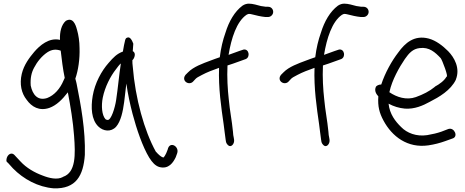

<svg xmlns="http://www.w3.org/2000/svg" viewBox="-20 -766 2543 1050"><path d="M23 124 51 155C109 214 188 257 274 264C396 268 436 194 444 81C448 -54 422 -193 399 -308L396 -321C395 -326 393 -330 392 -336C408 -381 417 -444 415 -503C415 -539 409 -576 402 -600C398 -614 387 -666 352 -657C348 -656 344 -654 340 -652C316 -631 306 -592 308 -548C248 -562 197 -517 167 -482C141 -451 111 -412 99 -362C86 -306 97 -256 126 -220C153 -182 195 -157 250 -176C289 -190 321 -222 351 -261C365 -189 380 -97 385 -24C393 81 395 177 325 201H324V202C293 219 248 208 213 194C169 178 124 152 92 117L63 86C58 80 52 74 43 74C29 74 15 90 15 112C15 117 18 121 23 124ZM148 -298C145 -338 152 -369 166 -395C183 -428 209 -460 239 -480C264 -496 286 -498 312 -489C317 -446 324 -386 334 -340L328 -327C309 -281 277 -245 238 -230C186 -213 158 -249 148 -298Z M542 -232C554 -291 584 -349 614 -387C624 -400 631 -411 641 -419C631 -356 625 -283 615 -218C609 -178 588 -107 568 -110C565 -110 562 -111 557 -114C537 -136 533 -187 542 -232ZM706 -486C707 -502 708 -515 709 -527C703 -543 692 -568 675 -560C669 -558 667 -554 665 -549C662 -537 655 -506 652 -484C619 -472 600 -452 574 -422C535 -378 499 -312 487 -242C476 -177 480 -112 517 -75C544 -48 587 -42 615 -73C641 -103 652 -156 659 -208C663 -241 667 -274 671 -309C679 -252 691 -197 705 -143C727 -60 760 37 796 96C813 123 829 140 850 147C903 162 928 121 941 94L949 72C962 34 907 3 897 52L889 72C884 83 879 91 873 96H872V94H868L867 93C861 91 848 81 832 63C769 -51 720 -227 706 -402C704 -415 704 -425 704 -437C714 -444 727 -477 706 -486Z M1224 -408C1269 -422 1291 -432 1324 -443C1350 -454 1342 -500 1312 -495L1288 -487C1274 -482 1256 -475 1230 -466C1245 -557 1274 -648 1328 -685C1334 -688 1338 -690 1341 -690C1347 -690 1352 -689 1360 -687C1379 -682 1408 -675 1431 -673H1446C1461 -673 1474 -686 1474 -701C1474 -716 1463 -729 1446 -729H1434L1407 -733C1387 -738 1363 -746 1341 -746C1330 -746 1318 -743 1306 -735C1263 -703 1232 -649 1213 -587C1199 -548 1188 -503 1182 -453C1165 -447 1147 -441 1132 -435C1089 -419 1038 -401 1008 -370L994 -356C990 -351 987 -344 987 -337C987 -322 1001 -311 1015 -311C1023 -311 1030 -314 1035 -319L1049 -334C1054 -340 1066 -347 1084 -356C1112 -371 1144 -383 1178 -395C1174 -284 1190 -177 1203 -87C1207 -61 1210 -26 1214 -2L1216 10C1218 18 1223 24 1226 27C1243 45 1264 20 1260 -3L1258 -15C1256 -21 1255 -32 1254 -46C1248 -109 1237 -158 1231 -224C1225 -277 1221 -344 1224 -405Z M1746 -408C1791 -422 1813 -432 1846 -443C1872 -454 1864 -500 1834 -495L1810 -487C1796 -482 1778 -475 1752 -466C1767 -557 1796 -648 1850 -685C1856 -688 1860 -690 1863 -690C1869 -690 1874 -689 1882 -687C1901 -682 1930 -675 1953 -673H1968C1983 -673 1996 -686 1996 -701C1996 -716 1985 -729 1968 -729H1956L1929 -733C1909 -738 1885 -746 1863 -746C1852 -746 1840 -743 1828 -735C1785 -703 1754 -649 1735 -587C1721 -548 1710 -503 1704 -453C1687 -447 1669 -441 1654 -435C1611 -419 1560 -401 1530 -370L1516 -356C1512 -351 1509 -344 1509 -337C1509 -322 1523 -311 1537 -311C1545 -311 1552 -314 1557 -319L1571 -334C1576 -340 1588 -347 1606 -356C1634 -371 1666 -383 1700 -395C1696 -284 1712 -177 1725 -87C1729 -61 1732 -26 1736 -2L1738 10C1740 18 1745 24 1748 27C1765 45 1786 20 1782 -3L1780 -15C1778 -21 1777 -32 1776 -46C1770 -109 1759 -158 1753 -224C1747 -277 1743 -344 1746 -405Z M2036 -292C2025 -269 2039 -250 2049 -239C2045 -184 2055 -148 2077 -107C2124 -19 2209 45 2322 29C2356 24 2386 16 2414 6L2453 -8C2489 -17 2465 -70 2434 -61H2433L2394 -46C2371 -38 2346 -32 2316 -27C2257 -18 2205 -39 2174 -71C2142 -102 2111 -142 2105 -199C2133 -184 2162 -175 2194 -172C2247 -168 2294 -189 2330 -209C2381 -235 2445 -272 2473 -330V-331C2498 -394 2464 -452 2431 -486C2401 -516 2365 -544 2325 -555C2246 -576 2195 -531 2158 -479C2123 -434 2086 -368 2065 -304C2049 -304 2039 -296 2036 -292ZM2109 -262 2110 -264C2124 -329 2164 -399 2194 -443C2217 -476 2238 -499 2275 -503C2327 -510 2360 -480 2390 -448C2398 -439 2435 -341 2422 -347C2410 -325 2384 -306 2358 -292V-291C2329 -267 2293 -249 2254 -235C2203 -217 2150 -234 2109 -262Z"/></svg>

Font: Stray Cat
Style: BdCn
Weight: 700
Version: Version 1.0